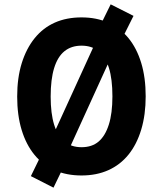

<svg xmlns="http://www.w3.org/2000/svg" viewBox="-20 -796 750 883"><path d="M355 11Q286 11 231.5 -13Q177 -37 138.5 -84Q100 -131 79.5 -198.5Q59 -266 59 -352Q59 -438 80 -505.5Q101 -573 139.5 -620.5Q178 -668 232 -692Q286 -716 355 -716Q424 -716 478.5 -691.5Q533 -667 571 -620.5Q609 -574 629.5 -506.5Q650 -439 650 -353Q650 -268 629.5 -200Q609 -132 571 -85Q533 -38 478.5 -13.5Q424 11 355 11ZM355 -119Q403 -119 433.5 -145Q464 -171 480.5 -223Q497 -275 497 -353Q497 -432 481 -483.5Q465 -535 433.5 -560.5Q402 -586 355 -586Q308 -586 276.5 -560.5Q245 -535 229 -483Q213 -431 213 -352Q213 -274 229 -222.5Q245 -171 276.5 -145Q308 -119 355 -119ZM226 67 122 14 181 -107 225 -176 415 -592 430 -656 489 -776 594 -723 534 -603 491 -534 301 -117 284 -53Z"/></svg>

Font: Nunito Sans 7pt Condensed ExtraBold
Style: Regular
Weight: 800
Width: 3
Designer: Vernon Adams
Foundry: Vernon Adams
Version: Version 3.101;gftools[0.9.27]